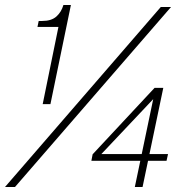

<svg xmlns="http://www.w3.org/2000/svg" viewBox="-41 -749 749 769"><path d="M130 -332 193 -641H109L114 -665H128Q165 -665 185 -683Q205 -701 213 -729H243L161 -332ZM-21 0 603 -721H644L19 0ZM499 0 576 -368 584 -364 365 -132H632L626 -105H325L330 -131L578 -397H613L530 0Z"/></svg>

Font: Mona Sans
Style: Italic
Weight: 200
Italic angle: -11.6951°
Designer: Deni Anggara
Foundry: GitHub
Version: Version 2.000